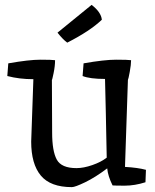

<svg xmlns="http://www.w3.org/2000/svg" viewBox="-20 -756 635 788"><path d="M216 -622 356 -736Q395 -706 398 -675Q374 -652 338.5 -628.5Q303 -605 256 -581Q238 -594 216 -622ZM294 -66Q323 -66 359 -78.5Q395 -91 418 -109Q414 -322 411 -432Q349 -432 319 -444L323 -496Q408 -511 456.5 -511Q505 -511 518 -509Q518 -491 512.5 -461Q507 -431 505 -428L493 -71Q546 -68 579 -59L577 -8Q533 6 492 6Q451 6 442 5Q423 -33 420 -65Q371 -28 329.5 -8Q288 12 275 12Q187 12 147.5 -35.5Q108 -83 108 -175Q108 -176 117 -431Q59 -431 10 -444L14 -496Q99 -511 146 -511Q193 -511 206 -509Q206 -485 200 -456Q194 -427 193 -428L194 -212Q194 -136 213 -101Q232 -66 294 -66Z"/></svg>

Font: Inika
Style: Regular
Weight: 400
Designer: Constanza Artigas Preller
Foundry: Constanza Artigas Preller
Version: Version 1.001